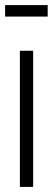

<svg xmlns="http://www.w3.org/2000/svg" viewBox="-39 -733 207 753"><path d="M39 0V-534H91V0ZM-19 -668V-713H148V-668Z"/></svg>

Font: Georama ExtraCondensed Light
Style: Regular
Weight: 300
Width: 2
Designer: Jean-Baptiste Levee
Foundry: Production Type
Version: Version 1.000